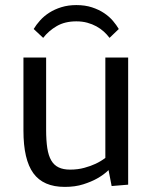

<svg xmlns="http://www.w3.org/2000/svg" viewBox="-20 -731 604 760"><path d="M487.3 0 421.9 5.4 409.7 -57.6Q390.6 -39.1 364.3 -24.4Q341.8 -11.7 309.8 -1.5Q277.8 8.8 236.3 8.8Q151.4 8.8 112.1 -45.2Q72.8 -99.1 72.8 -213.9V-503.4H162.6V-217.3Q162.6 -174.8 167.2 -144.8Q171.9 -114.7 182.9 -95.9Q193.8 -77.1 212.2 -68.4Q230.5 -59.6 257.3 -59.6Q288.1 -59.6 313.7 -66.7Q339.4 -73.7 357.9 -82.5Q379.9 -92.8 397 -106V-503.4H487.3ZM282.2 -710.9Q316.9 -710.9 344.2 -701.9Q371.6 -692.9 392.3 -679Q413.1 -665 427.2 -648.2Q441.4 -631.3 450.2 -616.2L413.6 -581.1Q403.8 -594.2 390.9 -606Q377.9 -617.7 361.6 -626.7Q345.2 -635.7 325.4 -641.1Q305.7 -646.5 282.2 -646.5Q236.8 -646.5 204.6 -627.7Q172.4 -608.9 150.9 -581.1L113.3 -616.2Q123.5 -633.3 138.9 -650.4Q154.3 -667.5 175.3 -680.9Q196.3 -694.3 223.1 -702.6Q250 -710.9 282.2 -710.9Z"/></svg>

Font: Mako
Style: Regular
Weight: 400
Designer: vernon adams
Foundry: vernon adams
Version: Version 1.000